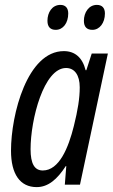

<svg xmlns="http://www.w3.org/2000/svg" viewBox="-20 -755 463 785"><path d="M358 -633C387 -633 409 -661 409 -700C409 -723 397 -735 376 -735C343 -735 323 -704 323 -670C323 -645 335 -633 358 -633ZM208 -633C238 -633 259 -661 259 -700C259 -723 247 -735 227 -735C193 -735 174 -704 174 -670C174 -645 186 -633 208 -633ZM130 10C177 10 214 -22 249 -76H251L245 0H307L421 -536H355L333 -468H330C317 -520 286 -546 241 -546C92 -546 25 -288 25 -139C25 -43 62 10 130 10ZM155 -58C121 -58 105 -86 105 -145C105 -267 159 -477 250 -477C285 -477 306 -448 306 -398C306 -353 298 -304 282 -240C260 -151 222 -58 155 -58Z"/></svg>

Font: Noto Sans ExtraCondensed
Style: Italic
Weight: 400
Width: 2
Italic angle: -12°
Designer: Monotype Design Team
Foundry: Monotype Imaging Inc.
Version: Version 2.013